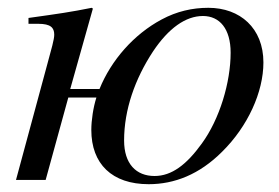

<svg xmlns="http://www.w3.org/2000/svg" viewBox="-20 -461 714 492"><path d="M160 -233 218 -439 215 -441C160 -430 132 -426 53 -415V-400H78C110 -400 119 -390 119 -372C119 -360 112 -336 100 -292L21 0H97L155 -211H227C219 -186 214 -153 214 -128C214 -41 267 11 361 11C427 11 491 -14 549 -72C615 -137 655 -225 655 -301C655 -389 595 -441 514 -441C473 -441 433 -432 394 -411C323 -373 265 -307 235 -233ZM571 -326C571 -250 543 -156 497 -93C458 -39 420 -10 376 -10C329 -10 298 -41 298 -101C298 -180 326 -259 372 -329C412 -389 456 -420 500 -420C543 -420 571 -387 571 -326Z"/></svg>

Font: XITS
Style: Italic
Weight: 400
Italic angle: -16.33°
Designer: MicroPress Inc., with final additions and corrections provided by Coen Hoffman, Elsevier (retired)
Version: Version 1.107